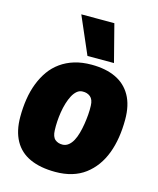

<svg xmlns="http://www.w3.org/2000/svg" viewBox="-118 -872 795 965"><g transform="rotate(15 279.0 -389.5)"><path d="M262 10Q184 10 130 -14.5Q76 -39 48.5 -89Q21 -139 21 -212Q21 -261 28 -305.5Q35 -350 50 -388.5Q65 -427 87 -458Q109 -489 140.5 -511.5Q172 -534 211.5 -546Q251 -558 300 -558Q374 -558 426 -533.5Q478 -509 506 -459.5Q534 -410 534 -335Q534 -286 527 -241.5Q520 -197 505.5 -158.5Q491 -120 468.5 -89Q446 -58 416 -35.5Q386 -13 347.5 -1.5Q309 10 262 10ZM264 -132Q280 -133 293 -143.5Q306 -154 315.5 -171.5Q325 -189 331.5 -212.5Q338 -236 342 -261Q346 -286 348 -311Q350 -336 349 -358Q348 -390 331.5 -403.5Q315 -417 291 -416Q275 -416 262 -405Q249 -394 239.5 -376Q230 -358 223 -335Q216 -312 212 -287Q208 -262 206.5 -237.5Q205 -213 206 -192Q207 -158 223 -144.5Q239 -131 264 -132ZM268 -595 184 -789H356L406 -595Z"/></g></svg>

Font: Georama ExtraBold
Style: Italic
Weight: 800
Italic angle: -9°
Version: Version 1.001